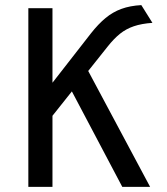

<svg xmlns="http://www.w3.org/2000/svg" viewBox="-20 -732 656 752"><path d="M91 0V-700H185.5V-408L335.5 -600.5Q365 -638 393.5 -661.5Q422 -685 455.5 -697.2Q489 -709.5 533.5 -712L577 -642.5Q534.5 -639.5 504.2 -629.2Q474 -619 450 -599.8Q426 -580.5 401.5 -549.5L325.5 -454L568 0H459L261.5 -374L185.5 -278.5V0Z"/></svg>

Font: Overpass Mono Medium
Style: Regular
Weight: 500
Monospace: yes
Designer: Delve Withrington, Dave Bailey
Foundry: Delve Fonts LLC
Version: Version 4.000